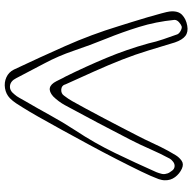

<svg xmlns="http://www.w3.org/2000/svg" viewBox="-20 -706 827 826"><g transform="rotate(90 393.0 -293.5)"><path d="M344 -160Q349 -145 366 -144Q383 -143 392 -156Q406 -174 416 -192Q429 -215 448.5 -251Q468 -287 489 -327Q510 -367 529.5 -404.5Q549 -442 562.5 -468.5Q576 -495 580 -503Q596 -538 612.5 -571.5Q629 -605 648 -636Q657 -651 671.5 -661.5Q686 -672 706 -663Q728 -653 742.5 -633.5Q757 -614 756 -589Q756 -583 754.5 -576Q753 -569 751 -563Q741 -535 718 -487.5Q695 -440 665 -381.5Q635 -323 602 -262Q569 -201 538 -144.5Q507 -88 482.5 -45Q458 -2 444 20Q435 35 425 50Q415 65 403 77Q385 94 360 98Q335 102 313 92Q291 82 280 60Q228 -50 178.5 -161.5Q129 -273 93 -391Q86 -414 75.5 -447Q65 -480 55 -514.5Q45 -549 38 -575Q31 -601 30 -610Q26 -646 44 -663.5Q62 -681 91 -686Q118 -691 135 -678Q152 -665 163 -633Q180 -577 197.5 -519.5Q215 -462 237 -406Q261 -345 288.5 -284Q316 -223 344 -161ZM66 -631Q74 -551 96.5 -478.5Q119 -406 147 -337Q175 -268 199 -197Q221 -132 253.5 -71Q286 -10 317 50Q329 74 349.5 76.5Q370 79 386 58Q395 48 401.5 36Q408 24 415 12Q446 -41 476.5 -96.5Q507 -152 541 -204Q596 -287 638.5 -375Q681 -463 721 -553Q725 -563 728 -574.5Q731 -586 728 -595Q727 -602 723.5 -608Q720 -614 716 -619Q709 -630 697.5 -631.5Q686 -633 676 -625Q667 -618 663 -611Q641 -570 622 -526.5Q603 -483 582 -442Q546 -372 508.5 -301Q471 -230 433 -160Q426 -147 416 -133.5Q406 -120 395 -109Q355 -74 330 -123Q325 -132 320.5 -142Q316 -152 310 -162Q267 -249 230 -337.5Q193 -426 167 -520Q160 -552 149.5 -582.5Q139 -613 128 -644Q124 -652 112.5 -658Q101 -664 94 -662Q87 -660 76.5 -651Q66 -642 66 -631Z"/></g></svg>

Font: Shizuru
Style: Regular
Weight: 400
Version: Version 1.000